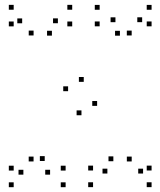

<svg xmlns="http://www.w3.org/2000/svg" viewBox="-20 -760 660 790"><path d="M603.7 10V-10H583.7V10ZM603.7 -58.5V-78.5H583.7V-58.5ZM521.9 -95.7V-115.7H501.9V-95.7ZM568.7 -46V-66H548.7V-46ZM218.2 -664.4V-684.4H198.2V-664.4ZM193.6 -613.4V-633.4H173.6V-613.4ZM277.1 -651.5V-671.5H257.1V-651.5ZM277.1 -720V-740H257.1V-720ZM36.3 -720V-740H16.3V-720ZM36.3 -651.5V-671.5H16.3V-651.5ZM118.2 -614.1V-634.1H98.2V-614.1ZM71.2 -664.2V-684.2H51.2V-664.2ZM421.8 -46V-66H401.8V-46ZM446.4 -96.6V-116.6H426.4V-96.6ZM362.9 -58.5V-78.5H342.9V-58.5ZM362.9 10V-10H342.9V10ZM250 10.2V-9.8H230V10.2ZM250 -58.2V-78.2H230V-58.2ZM164 -97.6V-117.6H144V-97.6ZM186.1 -41.4V-61.4H166.1V-41.4ZM315.2 -285.8V-305.8H295.2V-285.8ZM260.2 -384.8V-404.8H240.2V-384.8ZM76.2 -41.4V-61.4H56.2V-41.4ZM118.1 -95.7V-115.7H98.1V-95.7ZM36.3 -58.2V-78.2H16.3V-58.2ZM36.3 10.2V-9.8H16.3V10.2ZM564.9 -668.8V-688.8H544.9V-668.8ZM521.8 -614.1V-634.1H501.8V-614.1ZM603.7 -651.7V-671.7H583.7V-651.7ZM603.7 -719.8V-739.8H583.7V-719.8ZM390 -719.8V-739.8H370V-719.8ZM390 -651.7V-671.7H370V-651.7ZM473.4 -613.2V-633.2H453.4V-613.2ZM455 -668.7V-688.7H435V-668.7ZM324.6 -423.2V-443.2H304.6V-423.2ZM379.6 -324.4V-344.4H359.6V-324.4Z"/></svg>

Font: Monaspace Xenon Dots Var
Style: Regular
Weight: 400
Designer: Riley Cran and the Lettermatic Team
Version: Version 1.100 (Monaspace Xenon Dots)